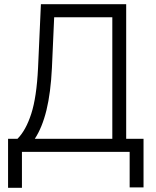

<svg xmlns="http://www.w3.org/2000/svg" viewBox="-20 -727 745 919"><path d="M18.6 -62.5H63.5Q104 -103 129.6 -182.4Q155.3 -261.7 162.1 -401.4L175.8 -707H584V-62.5H667V169.9H600.6V0H85V171.9H18.6ZM517.6 -62.5V-644.5H239.3L228.5 -401.4Q222.7 -282.7 202.4 -199.7Q182.1 -116.7 146.5 -62.5Z"/></svg>

Font: Pretendard Std Light
Style: Regular
Weight: 300
Designer: Base glyphs from Inter by Rasmus Andersson; Hangeul glyphs from Noto Sans CJK(Source Han Sans) by Jang Soo-young and Kan
Foundry: Kil Hyung-jin
Version: Version 1.309